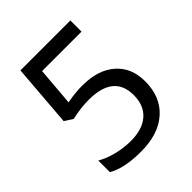

<svg xmlns="http://www.w3.org/2000/svg" viewBox="-200 -838 973 973"><g transform="rotate(-45 286.0 -352.0)"><path d="M274.9 -438Q386.7 -438 450.9 -381.8Q515.1 -325.7 515.1 -228Q515.1 -116.7 444.3 -53.5Q373.5 9.8 248 9.8Q128.4 9.8 63 -28.8V-111.8Q99.1 -90.3 149.9 -77.6Q200.7 -64.9 249 -64.9Q333 -64.9 378.9 -105Q424.8 -145 424.8 -219.2Q424.8 -363.8 246.1 -363.8Q188.5 -363.8 124 -349.1L80.1 -377L106.9 -713.9H464.8V-633.8H182.1L165 -426.8Q221.2 -438 274.9 -438Z"/></g></svg>

Font: Noto Naskh Arabic
Style: Regular
Weight: 400
Designer: Monotype Design team
Foundry: Monotype Imaging Inc.
Version: Version 1.01